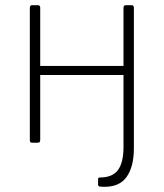

<svg xmlns="http://www.w3.org/2000/svg" viewBox="-20 -550 631 740"><path d="M496 -127V21Q496 91 469 130.5Q442 170 383 170Q367 170 362.5 168.5Q358 167 358 161V140Q358 137 360 135.5Q362 134 366 134Q413 134 434.5 105.5Q456 77 456 16V-127ZM135 -520V-12Q135 -5 133 -2.5Q131 0 123 0H106Q99 0 97 -2Q95 -4 95 -10V-520Q95 -530 104 -530H126Q135 -530 135 -520ZM496 -520V-12Q496 -5 494 -2.5Q492 0 484 0H467Q460 0 458 -2Q456 -4 456 -10V-520Q456 -530 465 -530H487Q496 -530 496 -520ZM125 -261Q119 -261 119 -267V-290Q119 -296 125 -296H477Q483 -296 483 -290V-267Q483 -261 477 -261Z"/></svg>

Font: Libre Franklin Thin
Style: Regular
Weight: 100
Designer: Pablo Impallari, Rodrigo Fuenzalida, Nhung Nguyen
Foundry: Impallari Type
Version: Version 3.000